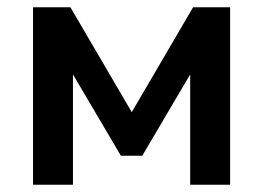

<svg xmlns="http://www.w3.org/2000/svg" viewBox="-20 -509 725 529"><path d="M71 0V-489H174L343 -200L512 -489H614V0H504V-304L372 -80H313L181 -304V0Z"/></svg>

Font: Nunito Sans
Style: Bold
Weight: 700
Designer: Vernon Adams
Foundry: Vernon Adams
Version: Version 3.101; ttfautohint (v1.8.4.7-5d5b);gftools[0.9.27]